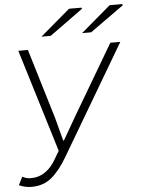

<svg xmlns="http://www.w3.org/2000/svg" viewBox="-69 -974 766 1035"><g transform="rotate(-5 313.5 -456.5)"><path d="M-8 -2 14 -46Q36 -34 60 -34Q104 -34 138 -58Q172 -82 194 -121L222 -168L52 -724H104L218 -346L251 -221H255L327 -346L550 -724H604L254 -131Q213 -61 168.5 -24Q124 13 60 13Q24 13 -8 -2ZM344 -926H411L414 -920L233 -789H183ZM564 -926H631L635 -920L452 -789H403Z"/></g></svg>

Font: Nebula Sans Light
Style: Regular
Weight: 300
Italic angle: -9°
Designer: Paul D. Hunt for Adobe (as Source Sans)
Foundry: Nebula Entertainment & Broadcasting LLC
Version: Version 1.010